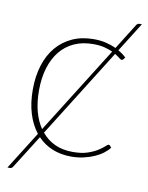

<svg xmlns="http://www.w3.org/2000/svg" viewBox="-80 -656 627 814"><g transform="rotate(10 233.5 -249.5)"><path d="M360.5 -462.5Q345.5 -469.5 325 -474.8Q304.5 -480 276.5 -480Q230.5 -480 194.8 -463.8Q159 -447.5 134.2 -417Q109.5 -386.5 96.5 -343.5Q83.5 -300.5 83.5 -246.5Q83.5 -196.5 94.2 -156.5Q105 -116.5 125 -87.5ZM135.5 -74Q184.5 -14.5 269 -14.5Q307 -14.5 332.8 -23.2Q358.5 -32 375.5 -42.8Q392.5 -53.5 401.5 -62.2Q410.5 -71 414.5 -71Q418.5 -71 421 -68L427 -60.5Q418 -48 402.2 -36Q386.5 -24 365.8 -14.8Q345 -5.5 319.8 0.2Q294.5 6 266 6Q221.5 6 185.2 -8.8Q149 -23.5 122 -52L32.5 90Q30 94 27.2 96.2Q24.5 98.5 20 98.5H8.5L111 -64.5Q85 -97.5 71 -143Q57 -188.5 57 -246.5Q57 -303.5 71.8 -350.5Q86.5 -397.5 114.5 -430.8Q142.5 -464 183 -482.5Q223.5 -501 275.5 -501Q303 -501 326.8 -495.5Q350.5 -490 371.5 -480L440 -589.5Q445.5 -598.5 453.5 -598.5H464.5L385.5 -472.5Q404 -462 419.5 -447.5L413 -439Q411.5 -437.5 410 -436.2Q408.5 -435 406 -435Q402 -435 394.8 -441Q387.5 -447 374.5 -455Z"/></g></svg>

Font: Lato 2
Style: Regular
Weight: 200
Designer: Lukasz Dziedzic with Adam Twardoch and Botio Nikoltchev
Foundry: tyPoland Lukasz Dziedzic
Version: Version 2.015; 2015-08-06; http://www.latofonts.com/